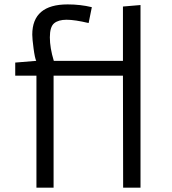

<svg xmlns="http://www.w3.org/2000/svg" viewBox="-20 -860 790 880"><path d="M226.6 -581.1H543.5V-830.1L624 -836.9V0H544.4L543.5 -513.2H225.6V0H147V-513.2H49.8V-573.2L146 -581.1Q139.6 -594.2 133.8 -638.2Q127.9 -682.1 127.9 -701.2Q127.9 -839.8 290 -839.8Q348.6 -839.8 400.9 -827.1L386.2 -754.4Q322.8 -769.5 285.2 -769.5Q247.6 -769.5 228 -753.2Q208.5 -736.8 208.5 -688.7Q208.5 -640.6 226.6 -581.1Z"/></svg>

Font: Armata
Style: Regular
Weight: 400
Designer: Viktoriya Grabowska
Foundry: Viktoriya Grabowska
Version: Version 1.002